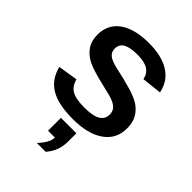

<svg xmlns="http://www.w3.org/2000/svg" viewBox="-219 -645 977 977"><g transform="rotate(45 269.0 -156.5)"><path d="M498 -151.4Q498 -75.7 437.5 -33Q377 9.8 269 9.8Q163.6 9.8 107.2 -23.9Q50.8 -57.6 32.7 -129.4L139.2 -146.5Q149.4 -106.9 178 -90.1Q206.5 -73.2 269 -73.2Q329.6 -73.2 357.7 -89.8Q385.7 -106.4 385.7 -140.6Q385.7 -168 364.3 -184.6Q342.8 -201.2 293 -211.9Q248.5 -222.2 217 -230.5Q185.5 -238.8 165 -245.8Q144.5 -252.9 131.8 -259.3Q94.2 -278.8 74 -308.6Q53.7 -338.4 53.7 -381.8Q53.7 -456.5 109.9 -497.3Q166 -538.1 270 -538.1Q361.8 -538.1 417.2 -503.4Q472.7 -468.8 486.8 -399.9L379.4 -388.2Q373 -421.4 347.2 -438.2Q321.3 -455.1 270 -455.1Q217.8 -455.1 191.9 -440.7Q166 -426.3 166 -394.5Q166 -370.1 184.1 -355.5Q202.1 -340.8 246.6 -331.1Q308.6 -317.9 358.9 -303.2Q409.2 -288.6 437 -270.5Q465.3 -251.5 481.7 -222.9Q498 -194.3 498 -151.4ZM333 104Q333 142.1 322.5 169.9Q312 197.8 289.1 225.1H225.1Q248 201.2 259.5 180.2Q271 159.2 271 140.6H221.7V47.9H333Z"/></g></svg>

Font: Arimo SemiBold
Style: Regular
Weight: 600
Designer: Steve Matteson
Foundry: Monotype Imaging Inc.
Version: Version 1.33